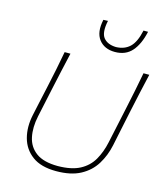

<svg xmlns="http://www.w3.org/2000/svg" viewBox="-138 -1071 1011 1183"><g transform="rotate(15 367.0 -479.5)"><path d="M332 9Q235.5 9 179.8 -32.2Q124 -73.5 106 -141.2Q88 -209 105 -288Q111 -317.5 122 -366.8Q133 -416 145.5 -473.5Q160 -539.5 171.5 -596Q183 -652.5 194 -713H231Q217 -652.5 204.5 -595.8Q192 -539 177.5 -472.5L138 -288Q122.5 -214.5 135 -154.8Q147.5 -95 195.2 -59.8Q243 -24.5 333 -24Q421.5 -24.5 475 -53Q528.5 -81.5 557.2 -131.5Q586 -181.5 600 -247L648.5 -473Q663 -540 674.5 -597Q686 -654 697 -713H734Q720 -654 707.5 -596.8Q695 -539.5 680.5 -472.5Q665.5 -402 652 -336.8Q638.5 -271.5 631 -236Q616.5 -167.5 582.2 -112Q548 -56.5 487.2 -23.8Q426.5 9 332 9ZM492 -794Q424.5 -794 389.8 -839.2Q355 -884.5 373 -967L402 -968Q385.5 -890 411.2 -858.2Q437 -826.5 491 -825Q545 -826.5 578.8 -858.5Q612.5 -890.5 629 -967H658Q640 -884.5 600.2 -839.2Q560.5 -794 492 -794Z"/></g></svg>

Font: Commissioner Flair Thin
Style: Italic
Weight: 100
Italic angle: -12°
Designer: Kostas Bartsokas
Foundry: Kostas Bartsokas
Version: Version 1.000; ttfautohint (v1.8.3)